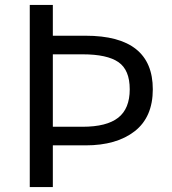

<svg xmlns="http://www.w3.org/2000/svg" viewBox="-20 -754 692 774"><path d="M100 0V-734H193V-610H325Q596 -610 596 -394Q596 -282 523 -225Q450 -168 325 -168H193V0ZM193 -243H313Q410 -243 456.5 -279.5Q503 -316 503 -394Q503 -472 457.5 -503.5Q412 -535 313 -535H193Z"/></svg>

Font: Swei Fan Sans CJK TC
Style: Regular
Weight: 400
Version: Version 2.130